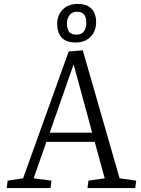

<svg xmlns="http://www.w3.org/2000/svg" viewBox="-20 -961 719 981"><path d="M403 -704 591 -50 676 -38 671 0H427L432 -38L515 -50L464 -236H217L152 -50L243 -38L238 0H14L19 -38L98 -50L331 -698ZM234 -283H451L357 -629H355ZM367 -744Q316 -744 294 -770Q272 -796 272 -840Q272 -868 284.5 -891Q297 -914 320.5 -927.5Q344 -941 377 -941Q424 -941 447.5 -916.5Q471 -892 471 -848Q471 -802 443 -773Q415 -744 367 -744ZM371 -784Q398 -784 409.5 -801.5Q421 -819 421 -845Q421 -871 410 -886Q399 -901 373 -901Q348 -901 335 -883.5Q322 -866 322 -841Q322 -816 332 -800Q342 -784 371 -784Z"/></svg>

Font: Literata Light
Style: Italic
Weight: 300
Italic angle: -2°
Designer: Latin by Veronika Burian and Jose Scaglione. Greek by Irene Vlachou. Cyrillic by Vera Evstafieva
Foundry: TypeTogether
Version: Version 3.103;gftools[0.9.29]